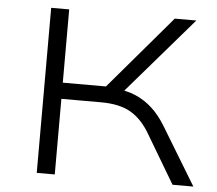

<svg xmlns="http://www.w3.org/2000/svg" viewBox="-51 -761 924 817"><g transform="rotate(5 411.0 -352.5)"><path d="M135 0V-705H212V-392H409L381 -374L663 -705H755L460 -363L433 -387Q485 -383 524.5 -366Q564 -349 596.5 -319Q629 -289 656 -244L804 0H715L592 -207Q557 -267 509 -295Q461 -323 382 -323H212V0Z"/></g></svg>

Font: Nunito Sans 7pt Expanded Light
Style: Regular
Weight: 300
Width: 7
Designer: Vernon Adams
Foundry: Vernon Adams
Version: Version 3.101;gftools[0.9.27]